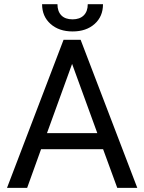

<svg xmlns="http://www.w3.org/2000/svg" viewBox="-20 -902 692 922"><path d="M474.6 -881.8Q474.6 -822.8 434.3 -786.9Q394 -751 328.6 -751Q263.2 -751 222.7 -787.1Q182.1 -823.2 182.1 -881.8H255.9Q255.9 -847.7 274.4 -828.4Q293 -809.1 328.6 -809.1Q362.8 -809.1 382.1 -828.1Q401.4 -847.2 401.4 -881.8ZM475.1 -185.5H177.2L110.4 0H13.7L285.2 -710.9H367.2L639.2 0H543ZM205.6 -262.7H447.3L326.2 -595.2Z"/></svg>

Font: Mardoto
Style: Regular
Weight: 400
Designer: Christian Robertson, Vahan Hovhannisyan
Foundry: Google
Version: Version 1.000